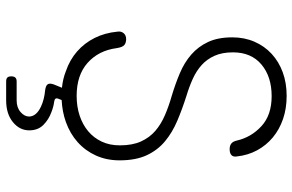

<svg xmlns="http://www.w3.org/2000/svg" viewBox="-188 -592 975 640"><g transform="rotate(90 300.0 -272.5)"><path d="M449 -574Q438 -622 401 -656Q364 -690 301 -690Q236 -690 195.5 -656Q155 -622 155 -561Q155 -525 166.5 -499.5Q178 -474 197.5 -456.5Q217 -439 243.5 -427Q270 -415 300 -406Q344 -392 383 -375.5Q422 -359 451.5 -334.5Q481 -310 498 -273.5Q515 -237 515 -183Q515 -140 499 -104.5Q483 -69 454.5 -43.5Q426 -18 387 -4Q353 8 314 10L310 20Q307 27 309.5 30.5Q312 34 320 35Q336 37 354 44Q379 53 397 71Q415 89 415 118Q415 150 387.5 172.5Q360 195 315 195H252Q243 195 239 191Q235 187 235 178Q235 169 239 164.5Q243 160 252 160H315Q339 160 354 147Q369 134 369 118Q368 94 336 79Q313 68 281 65Q266 63 261.5 56.5Q257 50 262 36L273 9Q243 6 218 -4Q180 -17 152 -41.5Q124 -66 107 -100Q90 -134 86 -176Q84 -188 91 -196.5Q98 -205 111 -205Q123 -205 130.5 -199Q138 -193 141 -173Q149 -113 190 -76.5Q231 -40 300 -40Q336 -40 366 -50Q396 -60 418 -78.5Q440 -97 452.5 -123.5Q465 -150 465 -184Q465 -226 452 -254.5Q439 -283 417 -302Q395 -321 365 -334Q335 -347 300 -357Q260 -369 224.5 -384Q189 -399 162.5 -422Q136 -445 120.5 -478Q105 -511 105 -559Q105 -599 119.5 -632.5Q134 -666 160 -690Q186 -714 221.5 -727Q257 -740 300 -740Q342 -740 377 -728Q412 -716 438.5 -694Q465 -672 481.5 -641.5Q498 -611 502 -574Q504 -562 497.5 -556Q491 -550 478 -550Q466 -550 459 -555.5Q452 -561 449 -574Z"/></g></svg>

Font: Maple Mono NL Thin
Style: Regular
Weight: 250
Monospace: yes
Designer: subframe7536
Version: Version 7.000